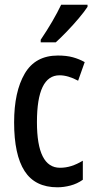

<svg xmlns="http://www.w3.org/2000/svg" viewBox="-20 -786 402 816"><path d="M224 10Q129 10 84.5 -59Q40 -128 40 -266Q40 -396 85 -473Q130 -550 226 -550Q263 -550 290 -542.5Q317 -535 340 -522L312 -443Q269 -466 233 -466Q137 -466 137 -267Q137 -73 235 -73Q260 -73 283.5 -80.5Q307 -88 332 -103V-22Q308 -5 279.5 2.5Q251 10 224 10ZM352 -757Q339 -737 315 -708.5Q291 -680 264.5 -652.5Q238 -625 217 -606H153V-617Q207 -697 240 -766H352Z"/></svg>

Font: Noto Sans Gurmukhi ExtraCondensed Medium
Style: Regular
Weight: 500
Width: 2
Designer: Jelle Bosma - Monotype Design Team
Foundry: Monotype Imaging Inc.
Version: Version 2.004; ttfautohint (v1.8.4.7-5d5b)